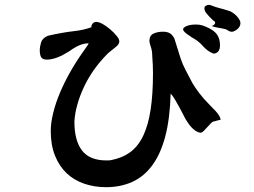

<svg xmlns="http://www.w3.org/2000/svg" viewBox="-20 -695 1040 785"><path d="M881.8 -205.1Q869.1 -203.1 858.4 -199.2Q850.6 -199.2 843.3 -191.9Q835.9 -184.6 828.1 -175.8Q820.3 -167 813 -159.7Q805.7 -152.3 798.8 -152.3Q769.5 -157.2 741.2 -204.1Q738.3 -208 731 -222.7Q723.6 -237.3 714.4 -254.4Q705.1 -271.5 695.3 -288.1Q685.5 -304.7 677.7 -312.5Q674.8 -210 655.8 -137.7Q636.7 -65.4 602.5 -19Q568.4 27.3 520.5 48.8Q472.7 70.3 414.1 70.3Q366.2 70.3 324.7 56.2Q283.2 42 252.9 13.7Q222.7 -14.6 205.1 -58.1Q187.5 -101.6 187.5 -159.2Q187.5 -192.4 197.3 -232.4Q207 -272.5 224.6 -314.5Q242.2 -356.4 266.1 -398.9Q290 -441.4 318.4 -481.4Q327.1 -494.1 333.5 -502.9Q339.8 -511.7 342.8 -517.6H337.9Q324.2 -517.6 305.7 -510.3Q287.1 -502.9 261.7 -484.4L232.4 -467.8Q198.2 -451.2 171.9 -451.2Q154.3 -451.2 148.4 -460.9Q142.6 -470.7 142.6 -489.3Q142.6 -503.9 147.9 -521.5Q153.3 -539.1 175.8 -548.8Q236.3 -562.5 280.3 -567.4Q324.2 -572.3 354.5 -584Q353.5 -585 353.5 -587.9V-588.9Q359.4 -605.5 373 -605.5Q384.8 -605.5 400.9 -596.2Q417 -586.9 431.6 -574.2Q446.3 -561.5 457 -548.3Q467.8 -535.2 467.8 -526.4Q467.8 -515.6 457 -505.9L421.9 -477.5Q357.4 -413.1 322.8 -338.4Q288.1 -263.7 284.2 -198.2Q284.2 -120.1 315.4 -79.6Q346.7 -39.1 415 -39.1Q418.9 -39.1 423.3 -39.1Q427.7 -39.1 432.6 -40Q479.5 -48.8 512.2 -72.8Q544.9 -96.7 565.4 -139.6Q585.9 -182.6 595.7 -246.1Q605.5 -309.6 605.5 -396.5Q605.5 -427.7 602.5 -465.8Q602.5 -486.3 596.7 -503.4Q590.8 -520.5 590.8 -527.3Q590.8 -549.8 607.4 -557.6Q624 -565.4 646.5 -565.4Q663.1 -565.4 674.3 -559.1Q685.5 -552.7 693.4 -536.1L718.8 -455.1Q726.6 -431.6 738.8 -408.7Q751 -385.7 766.6 -355.5Q778.3 -335.9 794.9 -314Q811.5 -292 834 -269.5L861.3 -241.2Q881.8 -218.8 881.8 -205.1ZM808.6 -590.8Q841.8 -579.1 858.9 -563.5Q876 -547.9 878.9 -520.5Q881.8 -493.2 870.6 -482.9Q859.4 -472.7 848.6 -477.5Q826.2 -487.3 809.1 -507.3Q792 -527.3 764.6 -542L742.2 -557.6Q728.5 -568.4 728.5 -575.2Q728.5 -582 742.7 -588.4Q756.8 -594.7 782.2 -594.7Q789.1 -594.7 795.4 -593.8Q801.8 -592.8 808.6 -590.8ZM961.9 -592.8Q959 -581.1 945.8 -572.3Q932.6 -563.5 924.8 -565.4Q917 -566.4 911.6 -570.8Q906.2 -575.2 896.5 -577.1Q882.8 -580.1 870.1 -582Q857.4 -584 844.7 -588.9Q855.5 -590.8 858.9 -598.6Q862.3 -606.4 851.6 -611.3Q832 -629.9 822.8 -642.1Q813.5 -654.3 816.4 -666Q818.4 -670.9 826.7 -673.8Q835 -676.8 843.8 -672.9Q860.4 -666 876.5 -662.1Q892.6 -658.2 913.1 -651.4Q919.9 -650.4 929.2 -644.5Q938.5 -638.7 946.8 -630.4Q955.1 -622.1 960 -612.3Q964.8 -602.5 961.9 -592.8Z"/></svg>

Font: JasonHandwriting1
Style: Regular
Weight: 400
Version: Version 1.48.20